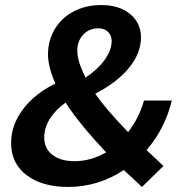

<svg xmlns="http://www.w3.org/2000/svg" viewBox="-20 -730 728 760"><path d="M560 -136 627 -73 542 10 470 -57Q369 10 249 10Q147 10 85.5 -36.5Q24 -83 24 -164Q24 -235 71 -297.5Q118 -360 199 -399Q170 -467 170 -514Q170 -570 197 -615Q224 -660 272 -685Q320 -710 381 -710Q452 -710 495 -674.5Q538 -639 538 -582Q538 -520 491 -462Q444 -404 357 -359Q399 -298 487 -207Q530 -262 550 -332H660Q633 -220 560 -136ZM286 -529Q286 -486 319 -423Q368 -456 395 -494Q422 -532 422 -568Q422 -590 407.5 -604Q393 -618 370 -618Q333 -618 309.5 -593Q286 -568 286 -529ZM275 -92Q340 -92 400 -127Q303 -230 253 -304L240 -324Q200 -296 177.5 -260Q155 -224 155 -186Q155 -142 187.5 -117Q220 -92 275 -92Z"/></svg>

Font: Sarabun SemiBold
Style: Italic
Weight: 600
Italic angle: -10°
Designer: Suppakit Chalermlarp | Katatrad Co.,Ltd.
Foundry: Cadson Demak Co.,Ltd.
Version: Version 1.000; ttfautohint (v1.6)